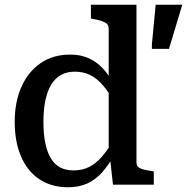

<svg xmlns="http://www.w3.org/2000/svg" viewBox="-20 -778 788 809"><path d="M555 -94Q555 -75 572.5 -68Q590 -61 622 -57L628 -56V0H456L443 -117H438V-657Q438 -670 431 -677Q424 -684 409.5 -689Q395 -694 373 -698L363 -700V-758H555ZM276 -548Q319 -548 353 -533Q387 -518 414 -489Q441 -460 463 -417L460 -351Q436 -393 411.5 -421Q387 -449 358.5 -462.5Q330 -476 296 -476Q262 -476 237.5 -462.5Q213 -449 196.5 -422.5Q180 -396 171.5 -356.5Q163 -317 163 -264Q163 -213 171 -174.5Q179 -136 194.5 -110.5Q210 -85 233.5 -72.5Q257 -60 290 -60Q326 -60 354.5 -74Q383 -88 409 -117.5Q435 -147 461 -192L462 -127Q438 -83 410.5 -52Q383 -21 348 -5Q313 11 267 11Q196 11 145.5 -23Q95 -57 68.5 -119Q42 -181 42 -264Q42 -348 70 -411.5Q98 -475 150.5 -511.5Q203 -548 276 -548ZM692 -572 748 -758H636L620 -591V-572Z"/></svg>

Font: Roboto Serif SemiCondensed Medium
Style: Regular
Weight: 500
Width: 4
Designer: Greg Gazdowicz
Foundry: Commercial Type
Version: Version 1.007